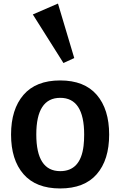

<svg xmlns="http://www.w3.org/2000/svg" viewBox="-20 -1042 674 1077"><path d="M42 0ZM317.9 -82Q431.6 -82 448.7 -223.6Q452.1 -252 452.1 -287.1Q452.1 -493.2 317.9 -493.2Q183.6 -493.2 183.6 -287.6Q183.6 -82 317.9 -82ZM317.4 -590.8Q453.1 -590.8 522.7 -510Q592.3 -429.2 592.3 -287.1Q592.3 -145 522.7 -64.9Q453.1 15.1 317.4 15.1Q181.6 15.1 111.8 -65.2Q42 -145.5 42 -287.1Q42 -428.7 111.8 -509.8Q181.6 -590.8 317.4 -590.8ZM164.1 -960.9 305.2 -1022 396.5 -716.3 335.9 -688.5Z"/></svg>

Font: Dhyana
Style: Bold
Weight: 700
Foundry: Vernon Adams
Version: Version 1.002; ttfautohint (v0.8.51-6076)